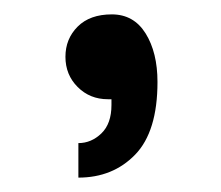

<svg xmlns="http://www.w3.org/2000/svg" viewBox="-20 -127 307 267"><path d="M89 120V72Q107 72 121 58.5Q135 45 135 19V11H130Q105 11 88 -6Q71 -23 71 -48Q71 -73 88 -90Q105 -107 135.5 -107Q166 -107 182.5 -80.5Q199 -54 199 -13Q199 56 168 88Q137 120 89 120Z"/></svg>

Font: Belgrano
Style: Regular
Weight: 400
Designer: Daniel Hernandez
Foundry: Daniel Hernndez
Version: Version 1.003